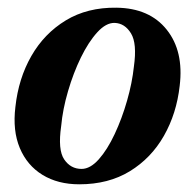

<svg xmlns="http://www.w3.org/2000/svg" viewBox="-20 -470 507 499"><path d="M282.5 -450Q368.5 -449 413.2 -393Q458 -337 447 -247Q439 -175 406 -117Q373 -59 317.5 -25Q262 9 186 9Q130.5 9 90.5 -15.5Q50.5 -40 31.5 -85.2Q12.5 -130.5 20 -192Q28 -266 61.5 -324.5Q95 -383 151 -417Q207 -451 282.5 -450ZM192 -31Q214.5 -31 236.8 -56Q259 -81 278 -121.5Q297 -162 310.2 -208.2Q323.5 -254.5 328 -297Q336.5 -357 320.5 -383.2Q304.5 -409.5 278 -410.5Q255.5 -411 232.8 -386Q210 -361 190.2 -320.5Q170.5 -280 156.8 -233Q143 -186 139 -142.5Q130 -80.5 146.8 -55.8Q163.5 -31 192 -31Z"/></svg>

Font: Fraunces 144pt S050 SemiBold
Style: Italic
Weight: 600
Italic angle: -16°
Version: Version 1.000; ttfautohint (v1.8.3)